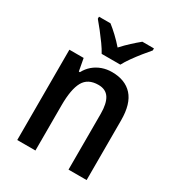

<svg xmlns="http://www.w3.org/2000/svg" viewBox="-182 -881 919 996"><g transform="rotate(30 278.0 -383.0)"><path d="M321.8 -551.3Q400.9 -551.3 443.8 -503.9Q486.8 -456.5 486.8 -357.9V0H378.4V-334Q378.4 -396 358.2 -427.2Q337.9 -458.5 293.9 -458.5Q231 -458.5 205.6 -412.6Q180.2 -366.7 180.2 -270.5V0H71.3V-541H156.7L170.4 -467.3H176.8Q191.4 -494.6 213.4 -513.2Q235.4 -531.7 262.9 -541.5Q290.5 -551.3 321.8 -551.3ZM227.1 -606Q215.3 -627.9 196.3 -654.5Q177.2 -681.2 156.5 -707.5Q135.7 -733.9 118.7 -753.9V-766.1H187.5Q209.5 -749 234.4 -725.6Q259.3 -702.1 282.2 -675.8Q307.6 -703.6 331.1 -725.1Q354.5 -746.6 378.4 -766.1H447.8V-753.9Q431.2 -734.9 410.2 -708.7Q389.2 -682.6 369.9 -655.5Q350.6 -628.4 338.9 -606Z"/></g></svg>

Font: Open Sans SemiCondensed SemiBold
Style: Regular
Weight: 600
Width: 4
Designer: Monotype Design Team
Foundry: Monotype Imaging Inc.
Version: Version 3.000